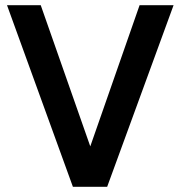

<svg xmlns="http://www.w3.org/2000/svg" viewBox="-20 -720 695 740"><path d="M261 0 7 -700H137L350 -93H306L518 -700H649L393 0Z"/></svg>

Font: SUSE SemiBold
Style: Regular
Weight: 600
Designer: Rene Bieder
Foundry: SUSE
Version: Version 1.000